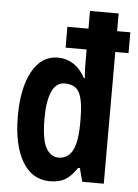

<svg xmlns="http://www.w3.org/2000/svg" viewBox="-54 -802 613 854"><g transform="rotate(5 252.0 -375.0)"><path d="M201 10Q121 10 77.5 -64Q34 -138 34 -267Q34 -392 75 -466.5Q116 -541 190 -541Q227 -541 258.5 -521Q290 -501 312 -460H316Q313 -500 313 -524Q313 -548 313 -555V-588H219V-681H313V-760H441V-681H500V-588H441V0H345L329 -60H321Q297 -23 270 -6.5Q243 10 201 10ZM229 -98Q271 -98 291.5 -135Q312 -172 313 -253V-279Q313 -356 296 -392.5Q279 -429 229 -429Q191 -429 172 -386.5Q153 -344 153 -267Q153 -173 174 -135.5Q195 -98 229 -98Z"/></g></svg>

Font: Noto Sans Sinhala ExtraCondensed
Style: Bold
Weight: 700
Width: 2
Designer: Jelle Bosma - Monotype Design Team
Foundry: Monotype Imaging Inc.
Version: Version 2.006; ttfautohint (v1.8.4.7-5d5b)